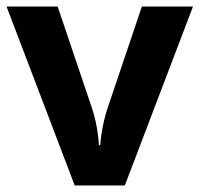

<svg xmlns="http://www.w3.org/2000/svg" viewBox="-20 -566 609 586"><path d="M208 0 0 -546H156L261 -235Q267 -217 271.5 -197Q276 -177 278.5 -158Q281 -139 282 -123H286Q287 -140 290 -159Q293 -178 297.5 -197.5Q302 -217 308 -235L413 -546H569L361 0Z"/></svg>

Font: Noto Sans Hebrew
Style: Bold
Weight: 700
Designer: Monotype Design Team
Foundry: Monotype Imaging Inc.
Version: Version 2.003